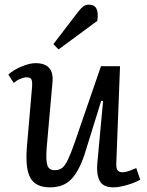

<svg xmlns="http://www.w3.org/2000/svg" viewBox="-20 -793 633 827"><path d="M16 -472Q38 -492 73 -506.5Q108 -521 133 -521Q214 -521 206 -438L181 -156Q177 -102 184 -81Q191 -60 216 -60Q235 -60 247.5 -69.5Q260 -79 272.5 -105Q285 -131 302 -180L415 -508H497L481 -91Q480 -69 486 -60Q492 -51 508 -51Q520 -51 535.5 -56.5Q551 -62 567 -69L584 -19Q562 -6 527 4Q492 14 469 14Q424 14 409.5 -14Q395 -42 399 -88L424 -358L416 -359L348 -140Q326 -67 292 -26.5Q258 14 195 14Q134 14 111 -26.5Q88 -67 96 -162L118 -417Q120 -443 115 -451.5Q110 -460 95 -460Q83 -460 67.5 -453.5Q52 -447 39 -436ZM318 -744Q330 -759 339.5 -766Q349 -773 363 -773Q410 -773 399 -703L232 -580L210 -603Z"/></svg>

Font: Literata 12pt
Style: Italic
Weight: 400
Italic angle: -2°
Designer: Latin by Veronika Burian and Jose Scaglione. Greek by Irene Vlachou. Cyrillic by Vera Evstafieva
Foundry: TypeTogether
Version: Version 3.002